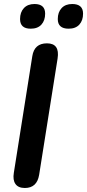

<svg xmlns="http://www.w3.org/2000/svg" viewBox="-20 -929 434 957"><path d="M104 8Q71 8 57 -12Q43 -32 49 -68L141 -649Q151 -713 214 -713Q279 -713 267 -637L175 -57Q164 8 104 8ZM322 -786Q268 -786 268 -834Q268 -868 287 -888.5Q306 -909 340 -909Q394 -909 394 -861Q394 -827 375.5 -806.5Q357 -786 322 -786ZM133 -786Q80 -786 80 -834Q80 -868 99 -888.5Q118 -909 152 -909Q205 -909 205 -861Q205 -827 186.5 -806.5Q168 -786 133 -786Z"/></svg>

Font: Nunito
Style: Bold Italic
Weight: 700
Italic angle: -9°
Designer: Vernon Adams
Foundry: Vernon Adams
Version: Version 3.601; ttfautohint (v1.8.2.53-6de2)